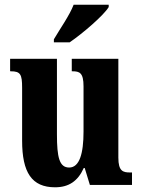

<svg xmlns="http://www.w3.org/2000/svg" viewBox="-20 -786 604 816"><path d="M209 -619V-606H276C333 -645 421 -721 442 -756V-766H293C276 -721 234 -662 209 -619ZM214 10C272 10 311 -16 336 -72H340L362 0H541V-53H533C503 -53 483 -58 483 -116V-536H285V-483H288C318 -483 335 -477 335 -419V-227C335 -134 318 -74 274 -74C232 -74 222 -118 222 -215V-536H23V-483H26C67 -483 74 -470 74 -413V-188C74 -53 115 10 214 10Z"/></svg>

Font: Noto Serif Bengali ExtraCondensed ExtraBold
Style: Regular
Weight: 800
Width: 2
Designer: Juan Bruce, Universal Thirst, Indian Type Foundry and the Monotype Design Team.
Foundry: Monotype Imaging Inc.
Version: Version 2.003